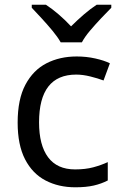

<svg xmlns="http://www.w3.org/2000/svg" viewBox="-20 -786 520 816"><path d="M300 10Q229 10 173.5 -19Q118 -48 86.5 -109Q55 -170 55 -265Q55 -364 88 -426Q121 -488 177.5 -517Q234 -546 306 -546Q347 -546 385 -537.5Q423 -529 447 -517L420 -444Q396 -453 364 -461Q332 -469 304 -469Q146 -469 146 -266Q146 -169 184.5 -117.5Q223 -66 299 -66Q343 -66 376.5 -75Q410 -84 438 -97V-19Q411 -5 378.5 2.5Q346 10 300 10ZM238 -606Q225 -629 203 -655.5Q181 -682 157 -708Q133 -734 115 -753V-766H175Q201 -749 229 -725Q257 -701 282 -674Q309 -701 337 -725Q365 -749 391 -766H453V-753Q434 -734 409.5 -708Q385 -682 362.5 -655.5Q340 -629 328 -606Z"/></svg>

Font: Noto Sans Bassa Vah
Style: Regular
Weight: 400
Designer: Monotype Design Team
Foundry: Monotype Imaging Inc.
Version: Version 2.002